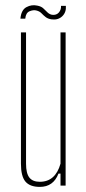

<svg xmlns="http://www.w3.org/2000/svg" viewBox="-20 -727 337 752"><path d="M136 5Q97 5 79.5 -16Q62 -37 62 -86V-600H82V-86Q82 -48 95 -31.5Q108 -15 136 -15Q197 -15 217 -86V-600H237V0H217V-47H209Q189 5 136 5ZM60 -654Q63 -688 83.5 -699Q104 -710 126 -705Q142 -702 150.5 -693.5Q159 -685 166.5 -678Q174 -671 184 -669Q201 -667 210.5 -678Q220 -689 219 -704H238Q240 -679 224 -663.5Q208 -648 183 -651Q168 -653 159 -660Q150 -667 142.5 -675Q135 -683 122 -686Q111 -689 96 -683Q81 -677 79 -654Z"/></svg>

Font: Big Shoulders Display Thin
Style: Regular
Weight: 100
Designer: Patric King
Foundry: XO Type Co
Version: Version 1.000; ttfautohint (v1.8.2)